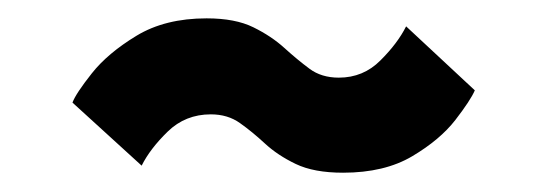

<svg xmlns="http://www.w3.org/2000/svg" viewBox="-20 -488 590 204"><path d="M344.5 -304.5Q313.5 -304.5 294.2 -313.8Q275 -323 261.5 -335.5Q248 -348 235 -357.2Q222 -366.5 204 -366.5Q177 -366.5 158.2 -348.2Q139.5 -330 130.5 -312L57 -379Q60.5 -388.5 77.5 -410Q94.5 -431.5 125 -450Q155.5 -468.5 199.5 -468.5Q230 -468.5 249.2 -459Q268.5 -449.5 282.2 -437Q296 -424.5 308.8 -415Q321.5 -405.5 340 -405.5Q366 -405.5 384.2 -423.8Q402.5 -442 411.5 -460L484.5 -392Q480 -381.5 463.8 -360.5Q447.5 -339.5 418 -322Q388.5 -304.5 344.5 -304.5Z"/></svg>

Font: Trispace SemiCondensed
Style: Bold
Weight: 700
Width: 4
Designer: Tyler Finck
Foundry: Etcetera Type Company
Version: Version 1.210; ttfautohint (v1.8.3)